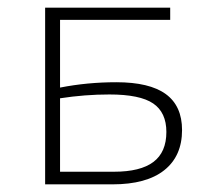

<svg xmlns="http://www.w3.org/2000/svg" viewBox="-20 -482 539 502"><path d="M456 -142Q456 -74 409.5 -37Q363 0 274 0H98V-462H425V-430H137V-253Q208 -267 284 -267Q371 -267 413.5 -236Q456 -205 456 -142ZM415 -137Q415 -188 380.5 -211.5Q346 -235 266 -235Q202 -235 137 -225V-33H278Q347 -33 381 -58.5Q415 -84 415 -137Z"/></svg>

Font: Ysabeau SC Light
Style: Regular
Weight: 300
Designer: Christian Thalmann (Catharsis Fonts)
Version: Version 0.003